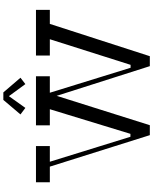

<svg xmlns="http://www.w3.org/2000/svg" viewBox="99 -1040 938 1177"><g transform="rotate(-90 568.5 -451.0)"><path d="M568 -866 642 -765 681 -795 591 -900H545L456 -795L496 -765ZM1097 -700H817V-615H917L760 -120H742L589 -615H690V-700H389V-615H488L337 -121H319L166 -615H262V-700H40V-615H136L329 -2H390L570 -573L752 -2H813L1011 -615H1097Z"/></g></svg>

Font: Space Cowgirl
Style: Regular
Weight: 400
Designer: Valery Marier
Foundry: Valery Marier
Version: Version 1.000;hotconv 1.0.109;makeotfexe 2.5.65596